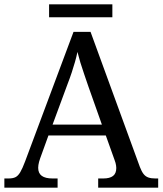

<svg xmlns="http://www.w3.org/2000/svg" viewBox="-20 -860 745 880"><path d="M0 0V-42H19Q39 -42 51 -48Q63 -54 73 -71Q83 -88 95 -120L317 -714H395L621 -95Q629 -74 638 -62.5Q647 -51 660 -46.5Q673 -42 692 -42H705V0H430V-42H453Q483 -42 498 -53.5Q513 -65 513 -90Q513 -96 512 -101.5Q511 -107 509.5 -113.5Q508 -120 505 -127L465 -239H202L164 -134Q161 -126 159 -118Q157 -110 156 -103.5Q155 -97 155 -91Q155 -66 171.5 -54Q188 -42 221 -42H244V0ZM221 -289H447L385 -464Q375 -494 365.5 -521Q356 -548 348.5 -573Q341 -598 335 -622Q330 -598 323.5 -575.5Q317 -553 309 -528.5Q301 -504 289 -473ZM205 -781V-840H495V-781Z"/></svg>

Font: Noto Serif Telugu
Style: Regular
Weight: 400
Designer: Jelle Bosma - Monotype Design Team
Foundry: Monotype Imaging Inc.
Version: Version 2.003